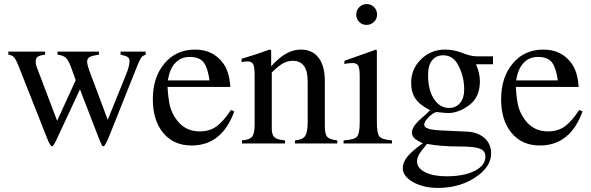

<svg xmlns="http://www.w3.org/2000/svg" viewBox="-20 -703 2895 941"><path d="M694 -450V-435Q679 -430 672 -420.5Q665 -411 653 -381L515 -35Q495 14 487 14Q482 14 478.5 7.5Q475 1 463 -29L372 -265L260 -25Q242 14 235 14Q226 14 209 -30L74 -372Q59 -411 49 -422Q39 -433 21 -435V-450H201V-435Q175 -432 165 -425Q155 -418 155 -402Q155 -387 161 -372L260 -111L351 -310L331 -366Q317 -406 303.5 -419Q290 -432 262 -435V-450H465V-435Q430 -430 418.5 -423Q407 -416 407 -400Q407 -384 424 -340L508 -116L598 -338Q615 -380 615 -405Q615 -417 605.5 -423.5Q596 -430 571 -435V-450Z M1112 -164 1128 -157Q1068 10 919 10Q831 10 780 -51.5Q729 -113 729 -217Q729 -324 786 -392Q843 -460 936 -460Q1026 -460 1075 -391Q1104 -351 1109 -277H801Q805 -214 813.5 -181Q822 -148 847 -114Q889 -59 958 -59Q1007 -59 1040.5 -83Q1074 -107 1112 -164ZM803 -309H1007Q998 -372 977.5 -398Q957 -424 909 -424Q867 -424 839 -394.5Q811 -365 803 -309Z M1633 0H1425L1426 -15Q1463 -18 1475.5 -36.5Q1488 -55 1488 -105V-304Q1488 -405 1415 -405Q1390 -405 1368 -393Q1346 -381 1312 -348V-72Q1312 -42 1325.5 -30Q1339 -18 1377 -15V0H1166V-15Q1204 -18 1216 -33.5Q1228 -49 1228 -94V-337Q1228 -374 1221 -388Q1214 -402 1193 -402Q1173 -402 1164 -398V-415Q1234 -435 1301 -460L1309 -457V-379H1310Q1381 -460 1454 -460Q1511 -460 1541.5 -420Q1572 -380 1572 -306V-85Q1572 -45 1584 -32Q1596 -19 1633 -15Z M1828 -632Q1828 -610 1813 -595.5Q1798 -581 1776 -581Q1755 -581 1740.5 -595.5Q1726 -610 1726 -632Q1726 -653 1741 -668Q1756 -683 1777 -683Q1799 -683 1813.5 -668Q1828 -653 1828 -632ZM1901 0H1664V-15Q1716 -18 1729.5 -33Q1743 -48 1743 -104V-331Q1743 -366 1736 -380Q1729 -394 1710 -394Q1686 -394 1668 -389V-405L1823 -460L1827 -456V-105Q1827 -49 1839.5 -34Q1852 -19 1901 -15Z M2396 -388H2313Q2332 -345 2332 -304Q2332 -227 2280 -188Q2228 -149 2176 -149Q2165 -149 2138 -152L2119 -154Q2099 -148 2079 -127Q2059 -106 2059 -91Q2059 -68 2137 -64L2266 -58Q2321 -56 2354 -27Q2387 2 2387 49Q2387 107 2327 154Q2244 218 2127 218Q2055 218 2004.5 189.5Q1954 161 1954 121Q1954 93 1976 65.5Q1998 38 2052 -1Q2020 -16 2009.5 -27Q1999 -38 1999 -54Q1999 -83 2045 -123Q2068 -142 2088 -163Q2038 -188 2016.5 -219Q1995 -250 1995 -297Q1995 -365 2043.5 -412.5Q2092 -460 2162 -460Q2202 -460 2242 -445L2264 -437Q2293 -427 2319 -427H2396ZM2078 -338V-335Q2078 -263 2106.5 -218.5Q2135 -174 2181 -174Q2215 -174 2235 -198.5Q2255 -223 2255 -264Q2255 -330 2225 -385Q2200 -432 2152 -432Q2117 -432 2097.5 -407Q2078 -382 2078 -338ZM2359 64Q2359 36 2331.5 25.5Q2304 15 2235 15Q2136 15 2073 2Q2043 38 2033.5 54.5Q2024 71 2024 88Q2024 121 2063.5 141Q2103 161 2169 161Q2254 161 2306.5 134.5Q2359 108 2359 64Z M2819 -164 2835 -157Q2775 10 2626 10Q2538 10 2487 -51.5Q2436 -113 2436 -217Q2436 -324 2493 -392Q2550 -460 2643 -460Q2733 -460 2782 -391Q2811 -351 2816 -277H2508Q2512 -214 2520.5 -181Q2529 -148 2554 -114Q2596 -59 2665 -59Q2714 -59 2747.5 -83Q2781 -107 2819 -164ZM2510 -309H2714Q2705 -372 2684.5 -398Q2664 -424 2616 -424Q2574 -424 2546 -394.5Q2518 -365 2510 -309Z"/></svg>

Font: STIX
Style: Regular
Weight: 400
Designer: MicroPress Inc., with final additions and corrections provided by Coen Hoffman, Elsevier (retired)
Version: Version 1.1.1